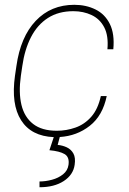

<svg xmlns="http://www.w3.org/2000/svg" viewBox="-20 -558 535 795"><path d="M215.3 -16.6Q254.9 -16.6 292.5 -29.8Q330.1 -43 357.9 -74.5Q385.7 -106 397.5 -160.2H421.9Q405.3 -79.1 351.8 -37.1Q298.3 4.9 227.5 9.3L218.8 42Q239.3 43.9 256.8 52.2Q274.4 60.5 283.9 77.6Q293.5 94.7 289.1 124.5Q283.2 166 243.9 191.7Q204.6 217.3 143.6 217.3V193.4Q168.5 193.4 195.1 186.3Q221.7 179.2 241 163.8Q260.3 148.4 263.7 124.5Q268.1 92.3 247.6 80.1Q227.1 67.9 184.6 64L202.6 9.8Q109.4 5.9 67.4 -60.1Q25.4 -126 42 -244.1L47.9 -284.2Q64.9 -405.3 127.9 -471.7Q190.9 -538.1 287.6 -538.1Q336.4 -538.1 375.5 -518.8Q414.6 -499.5 434.8 -458.7Q455.1 -418 449.2 -354H424.8Q429.7 -410.2 411.6 -444.8Q393.6 -479.5 359.4 -495.6Q325.2 -511.7 283.7 -511.7Q222.2 -511.7 178.5 -483.6Q134.8 -455.6 108.4 -404.3Q82 -353 72.3 -284.2L66.4 -244.1Q56.6 -174.8 68.8 -123.8Q81.1 -72.8 117.2 -44.7Q153.3 -16.6 215.3 -16.6Z"/></svg>

Font: Robert Sans Thin
Style: Italic
Weight: 100
Italic angle: -8°
Designer: Christian Robertson (extended by Adam Twardoch)
Foundry: Google
Version: Version 12.135;April 2, 2019;FontCreator 11.5.0.2425 64-bit;